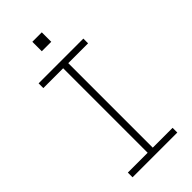

<svg xmlns="http://www.w3.org/2000/svg" viewBox="-281 -992 1062 1062"><g transform="rotate(-45 250.0 -461.0)"><path d="M75 0V-37H230V-698H75V-735H425V-698H270V-37H425V0ZM213 -848V-922H287V-848Z"/></g></svg>

Font: Iosevka SS04 Extralight
Style: Regular
Weight: 200
Monospace: yes
Designer: Belleve Invis
Foundry: Belleve Invis
Version: Version 19.0.0; ttfautohint (v1.8.4)